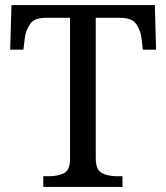

<svg xmlns="http://www.w3.org/2000/svg" viewBox="-20 -734 653 754"><path d="M150 0V-42H173Q206 -42 230.5 -53.5Q255 -65 255 -109V-664H159Q115 -664 98 -639.5Q81 -615 77 -582L72 -539H20L25 -714H588L593 -539H541L536 -582Q532 -615 515 -639.5Q498 -664 453 -664H356V-114Q356 -67 380 -54.5Q404 -42 438 -42H461V0Z"/></svg>

Font: Noto Serif Oriya
Style: Regular
Weight: 400
Designer: David Williams
Foundry: Google LLC, David Williams
Version: Version 1.051; ttfautohint (v1.8.4.7-5d5b)